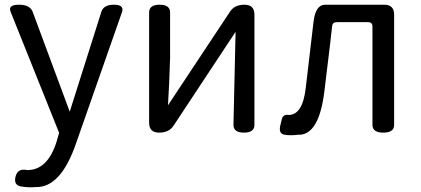

<svg xmlns="http://www.w3.org/2000/svg" viewBox="-20 -563 1785 815"><path d="M132 231Q101 234 69 228.5Q37 223 46 186.5Q55 150 96 159Q181 159 219 42L231 1L25 -513Q13 -543 60.5 -543Q108 -543 119 -512L276 -89L410 -512Q419 -543 463.5 -543Q508 -543 498 -512L303 45Q238 234 132 231Z M717 -30Q698 0 655.5 0Q613 0 613 -42V-510Q613 -543 657.5 -543Q702 -543 702 -510V-316L698 -208L693 -116L956 -513Q975 -543 1017.5 -543Q1060 -543 1060 -501V-33Q1060 0 1015.5 0Q971 0 971 -33L980 -428Z M1245 9Q1213 13 1188 9Q1163 5 1169 -27L1176 -56Q1181 -79 1205 -75Q1265 -75 1278 -191Q1281 -216 1311 -472Q1320 -543 1360 -543H1611Q1653 -543 1653 -501V-33Q1653 0 1607 0Q1561 0 1561 -33V-450Q1561 -469 1542 -469H1411Q1392 -469 1390 -454L1381 -374Q1363 -222 1356 -168Q1332 13 1245 9Z"/></svg>

Font: Raw Maruko Gothic CJK TC
Style: Regular
Weight: 400
Version: Version 1.001